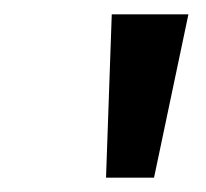

<svg xmlns="http://www.w3.org/2000/svg" viewBox="-20 -720 288 268"><path d="M136 -700H243L195 -472H128Z"/></svg>

Font: Haskoy Medium
Style: Italic
Weight: 500
Designer: Ertekin Erdin
Foundry: Ertekin Erdin
Version: Version 2.000; ttfautohint (v1.8.4.7-5d5b)